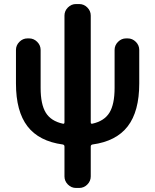

<svg xmlns="http://www.w3.org/2000/svg" viewBox="-20 -710 768 950"><path d="M291 5Q173 -11 116 -85Q59 -159 59 -297V-463Q59 -486 76 -503Q93 -520 116 -520H124Q147 -520 164 -503Q181 -486 181 -463V-275Q181 -194 206.5 -152.5Q232 -111 291 -98Q299 -96 299 -105V-633Q299 -656 316 -673Q333 -690 356 -690H372Q395 -690 412 -673Q429 -656 429 -633V-105Q429 -96 437 -98Q496 -111 521.5 -152.5Q547 -194 547 -275V-463Q547 -486 564 -503Q581 -520 604 -520H612Q635 -520 652 -503Q669 -486 669 -463V-297Q669 -159 612 -85Q555 -11 437 5Q429 7 429 15V163Q429 186 412 203Q395 220 372 220H356Q333 220 316 203Q299 186 299 163V15Q299 7 291 5Z"/></svg>

Font: Rounded Mplus 1c Bold
Style: Bold
Weight: 700
Version: Version 1.059.20150529